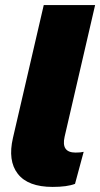

<svg xmlns="http://www.w3.org/2000/svg" viewBox="-20 -726 394 755"><path d="M187 9Q90 9 50 -42.5Q10 -94 31 -184L152 -706H354L234 -188Q220 -126 277 -126Q298 -126 309 -129L275 -3Q244 9 187 9Z"/></svg>

Font: Work Sans ExtraBold
Style: Italic
Weight: 800
Italic angle: -13°
Designer: Wei Huang
Foundry: Wei Huang
Version: Version 2.012; ttfautohint (v1.8.3)